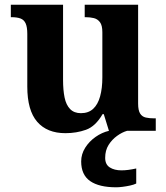

<svg xmlns="http://www.w3.org/2000/svg" viewBox="-20 -556 707 816"><path d="M258 10Q180 10 138 -38.5Q96 -87 96 -188V-412Q96 -441 89 -456.5Q82 -472 67 -477.5Q52 -483 28 -483H26V-536H248V-216Q248 -173 254.5 -141.5Q261 -110 278 -92.5Q295 -75 324 -75Q356 -75 376 -93.5Q396 -112 405.5 -146.5Q415 -181 415 -227V-419Q415 -448 405 -461.5Q395 -475 379 -479Q363 -483 343 -483H340V-536H567V-116Q567 -87 575.5 -73.5Q584 -60 599.5 -56.5Q615 -53 634 -53H642V0H443L421 -71H416Q386 -19 345.5 -4.5Q305 10 258 10ZM474 240Q401 240 363 213.5Q325 187 325 130Q325 99 342 72Q359 45 386 26Q413 7 443 0H520Q499 6 477.5 21.5Q456 37 441.5 60Q427 83 427 115Q427 143 446.5 155.5Q466 168 496 168Q510 168 525.5 166Q541 164 559 160V224Q549 229 533 232.5Q517 236 501 238Q485 240 474 240Z"/></svg>

Font: Noto Serif Tamil
Style: Bold
Weight: 700
Designer: Indian Type Foundry, Tom Grace, and the Monotype Design Team
Foundry: Monotype Imaging Inc.
Version: Version 2.003